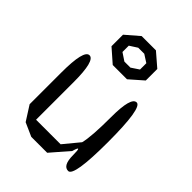

<svg xmlns="http://www.w3.org/2000/svg" viewBox="-220 -870 990 990"><g transform="rotate(45 275.0 -375.0)"><path d="M447 -500Q487 -500 487 -250Q487 0 447 0Q407 0 407 -76Q407 -153 389 -88L304 10H188L114 -23L63 -103V-334Q63 -500 103 -500Q143 -500 143 -344V-70H322L393 -156Q407 -210 407 -354Q407 -500 447 -500ZM223 -549 150 -613V-697L223 -760H327L400 -697V-613L327 -549ZM297 -604 339 -632V-678L297 -705H253L211 -678V-632L253 -604Z"/></g></svg>

Font: Syne Mono
Style: Regular
Weight: 400
Monospace: yes
Designer: Lucas Descroix
Foundry: Bonjour Monde
Version: Version 2.000; ttfautohint (v1.8.3)